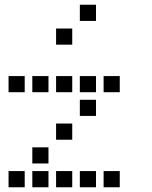

<svg xmlns="http://www.w3.org/2000/svg" viewBox="-20 -804 640 808"><path d="M317 -784Q316 -784 316 -784Q316 -784 316 -783V-717Q316 -716 316 -716Q316 -716 317 -716H383Q384 -716 384 -716Q384 -716 384 -717V-783Q384 -784 384 -784Q384 -784 383 -784ZM217 -684Q216 -684 216 -684Q216 -684 216 -683V-617Q216 -616 216 -616Q216 -616 217 -616H283Q284 -616 284 -616Q284 -616 284 -617V-683Q284 -684 284 -684Q284 -684 283 -684ZM17 -484Q16 -484 16 -484Q16 -484 16 -483V-417Q16 -416 16 -416Q16 -416 17 -416H83Q84 -416 84 -416Q84 -416 84 -417V-483Q84 -484 84 -484Q84 -484 83 -484ZM117 -484Q116 -484 116 -484Q116 -484 116 -483V-417Q116 -416 116 -416Q116 -416 117 -416H183Q184 -416 184 -416Q184 -416 184 -417V-483Q184 -484 184 -484Q184 -484 183 -484ZM217 -484Q216 -484 216 -484Q216 -484 216 -483V-417Q216 -416 216 -416Q216 -416 217 -416H283Q284 -416 284 -416Q284 -416 284 -417V-483Q284 -484 284 -484Q284 -484 283 -484ZM317 -484Q316 -484 316 -484Q316 -484 316 -483V-417Q316 -416 316 -416Q316 -416 317 -416H383Q384 -416 384 -416Q384 -416 384 -417V-483Q384 -484 384 -484Q384 -484 383 -484ZM417 -484Q416 -484 416 -484Q416 -484 416 -483V-417Q416 -416 416 -416Q416 -416 417 -416H483Q484 -416 484 -416Q484 -416 484 -417V-483Q484 -484 484 -484Q484 -484 483 -484ZM317 -384Q316 -384 316 -384Q316 -384 316 -383V-317Q316 -316 316 -316Q316 -316 317 -316H383Q384 -316 384 -316Q384 -316 384 -317V-383Q384 -384 384 -384Q384 -384 383 -384ZM217 -284Q216 -284 216 -284Q216 -284 216 -283V-217Q216 -216 216 -216Q216 -216 217 -216H283Q284 -216 284 -216Q284 -216 284 -217V-283Q284 -284 284 -284Q284 -284 283 -284ZM117 -184Q116 -184 116 -184Q116 -184 116 -183V-117Q116 -116 116 -116Q116 -116 117 -116H183Q184 -116 184 -116Q184 -116 184 -117V-183Q184 -184 184 -184Q184 -184 183 -184ZM17 -84Q16 -84 16 -84Q16 -84 16 -83V-17Q16 -16 16 -16Q16 -16 17 -16H83Q84 -16 84 -16Q84 -16 84 -17V-83Q84 -84 84 -84Q84 -84 83 -84ZM117 -84Q116 -84 116 -84Q116 -84 116 -83V-17Q116 -16 116 -16Q116 -16 117 -16H183Q184 -16 184 -16Q184 -16 184 -17V-83Q184 -84 184 -84Q184 -84 183 -84ZM217 -84Q216 -84 216 -84Q216 -84 216 -83V-17Q216 -16 216 -16Q216 -16 217 -16H283Q284 -16 284 -16Q284 -16 284 -17V-83Q284 -84 284 -84Q284 -84 283 -84ZM317 -84Q316 -84 316 -84Q316 -84 316 -83V-17Q316 -16 316 -16Q316 -16 317 -16H383Q384 -16 384 -16Q384 -16 384 -17V-83Q384 -84 384 -84Q384 -84 383 -84ZM417 -84Q416 -84 416 -84Q416 -84 416 -83V-17Q416 -16 416 -16Q416 -16 417 -16H483Q484 -16 484 -16Q484 -16 484 -17V-83Q484 -84 484 -84Q484 -84 483 -84Z"/></svg>

Font: Doto SemiBold
Style: Regular
Weight: 600
Monospace: yes
Version: Version 1.000